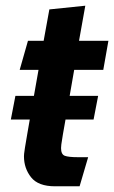

<svg xmlns="http://www.w3.org/2000/svg" viewBox="-20 -643 400 673"><path d="M18 -224 34 -307H324L308 -224ZM173 10Q114 10 89 -21.5Q64 -53 64 -95Q64 -98 64.5 -104Q65 -110 67.5 -125.5Q70 -141 75.5 -173Q81 -205 90.5 -259.5Q100 -314 115 -398H49L78 -500H133L153 -610L279 -623L257 -500H360L342 -398H240Q224 -305 214.5 -251.5Q205 -198 200.5 -172Q196 -146 195 -137Q194 -128 194 -124Q194 -102 207 -97Q220 -92 254 -92H289L259 10Z"/></svg>

Font: Cabin VF Beta
Style: Italic
Weight: 400
Italic angle: -7°
Designer: Pablo Impallari
Foundry: Pablo Impallari. http://www.impallari.com Igino Marini. http://www.ikern.com
Version: Version 2.300